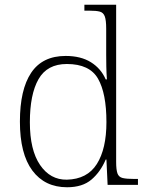

<svg xmlns="http://www.w3.org/2000/svg" viewBox="-20 -780 619 810"><path d="M263 10Q169 10 116.5 -60.5Q64 -131 64 -267Q64 -402 111.5 -473Q159 -544 257 -544Q321 -544 363.5 -517.5Q406 -491 426 -445H431Q429 -472 428.5 -499.5Q428 -527 428 -548V-659Q428 -695 422 -711Q416 -727 401 -731Q386 -735 358 -735H336V-760H470V-97Q470 -64 475.5 -48.5Q481 -33 497.5 -29Q514 -25 548 -25H562V0H434L429 -107H426Q404 -55 366 -22.5Q328 10 263 10ZM262 -22Q348 -24 388.5 -88Q429 -152 429 -265Q429 -386 393.5 -448Q358 -510 262 -510Q179 -510 142.5 -446Q106 -382 106 -264Q106 -147 149 -84Q192 -21 262 -22Z"/></svg>

Font: Noto Serif Hentaigana ExtraLight
Style: Regular
Weight: 200
Designer: Kazuhiro Yamada
Foundry: nipponia
Version: Version 1.000